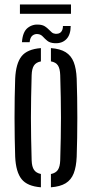

<svg xmlns="http://www.w3.org/2000/svg" viewBox="-20 -818 404 845"><path d="M46.8 -127.8Q45.5 -166.7 44.8 -210.3Q44 -254 44 -299.3Q44 -344.6 44.7 -388.5Q45.4 -432.4 46.8 -472Q49.9 -538.8 74.9 -570.3Q99.8 -601.7 160 -606.3V-547.7Q138.7 -543.8 129.5 -529.7Q120.2 -515.6 119.3 -487.3Q117.9 -435.8 117 -389.9Q116.1 -344.1 116.1 -299.9Q116.1 -255.6 117 -209.8Q117.9 -163.9 119.3 -112.5Q120.2 -84.5 129.7 -70.5Q139.1 -56.5 160 -52.3V6.3Q100 1.7 75 -29.7Q49.9 -61.2 46.8 -127.8ZM204.1 6.3V-52.1Q225.3 -56.3 234.7 -70.4Q244.1 -84.4 245 -112.5Q246.4 -164.4 247.4 -210.2Q248.3 -256 248.3 -300.1Q248.3 -344.2 247.4 -390Q246.4 -435.8 245 -487.3Q244.1 -516.2 234.9 -530.1Q225.7 -544.1 204.1 -547.9V-606.3Q244.8 -603.3 269 -588.3Q293.1 -573.3 304.4 -544.8Q315.6 -516.3 317.5 -472Q318.9 -433.1 319.6 -389.4Q320.3 -345.7 320.3 -300.6Q320.3 -255.5 319.6 -211.5Q318.9 -167.5 317.5 -127.8Q315.6 -83.8 304.4 -55Q293.1 -26.3 269 -11.5Q244.8 3.3 204.1 6.3ZM257 -703.7H291.2Q290.9 -664.9 272 -645.6Q253 -626.2 220.8 -627.8Q199.9 -629 188.5 -638.2Q177.2 -647.5 168.7 -656.9Q160.2 -666.3 147.6 -667.9Q134.1 -669.9 123.4 -661.9Q112.7 -653.9 110.4 -632.4H76.6Q79.8 -677.9 101.9 -695.3Q124.1 -712.7 153.6 -709.5Q168.7 -707.9 178.1 -701.7Q187.6 -695.5 194.5 -688.2Q201.5 -680.9 208 -675.5Q214.4 -670.1 223.6 -669.3Q241.4 -668.1 249.3 -678Q257.3 -687.9 257 -703.7ZM67.7 -798.4H292.4V-757.4H67.7Z"/></svg>

Font: Big Shoulders Stencil Thin
Style: Regular
Weight: 100
Designer: Patric King
Foundry: XO Type Co
Version: Version 2.001